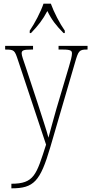

<svg xmlns="http://www.w3.org/2000/svg" viewBox="-20 -786 497 1046"><path d="M142 -619V-606H149C189 -648 212 -677 238 -726C262 -677 285 -648 326 -606H333V-619C306 -657 273 -721 257 -766H217C202 -721 168 -657 142 -619ZM42 215V240H43C164 240 199 203 254 16L388 -443C407 -509 411 -516 453 -516H457V-536H299V-516H323C369 -516 372 -508 372 -494C372 -480 365 -454 356 -424L287 -192C269 -127 254 -75 244 -36C234 -75 210 -145 186 -221L121 -418C107 -460 98 -483 98 -495C98 -511 106 -516 151 -516H160V-536H8V-516H10C58 -516 60 -512 78 -458L231 2C178 166 167 215 42 215Z"/></svg>

Font: Noto Serif Devanagari Condensed Thin
Style: Regular
Weight: 100
Width: 3
Designer: Universal Thirst, Indian Type Foundry and the Monotype Design Team
Foundry: Monotype Imaging Inc.
Version: Version 2.004